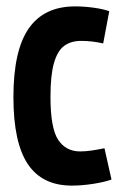

<svg xmlns="http://www.w3.org/2000/svg" viewBox="-20 -571 381 601"><path d="M22 -267Q22 -413 70 -482Q118 -551 215 -551Q243 -551 272.5 -547Q302 -543 322 -536L303 -435Q269 -443 234 -443Q202 -443 181 -427.5Q160 -412 149 -374Q138 -336 138 -268Q138 -170 162 -133.5Q186 -97 231 -97Q248 -97 268 -100Q288 -103 307 -107L329 -9Q307 -1 271.5 4.5Q236 10 205 10Q112 10 67 -57.5Q22 -125 22 -267Z"/></svg>

Font: Georama Condensed SemiBold
Style: Regular
Weight: 600
Width: 3
Designer: Jean-Baptiste Levee
Foundry: Production Type
Version: Version 1.000